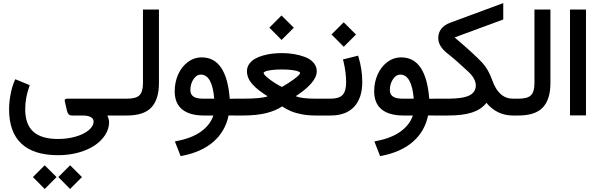

<svg xmlns="http://www.w3.org/2000/svg" viewBox="-20 -761 3945 1265"><path d="M367.8 402 438.3 331.5 441.8 328 445.3 331.5 516.4 402 519.9 405.5 516.4 409.1 445.3 480.6 441.8 484.1 438.3 480.6 367.8 409.1 364.2 405.5ZM200.5 402 271 331.5 274.6 328 278.1 331.5 349.1 402 352.6 405.5 349.1 409.1 278.1 480.6 274.6 484.1 271 480.6 200.5 409.1 197 405.5ZM172.8 -190.4Q146.1 -116.9 146.1 -40.3Q146.1 57.9 199.2 106.3Q252.4 154.7 362.2 154.7Q422.2 154.7 475.8 139.8Q529.5 124.9 563 98Q596.5 71 596.5 38.8Q596.5 21.7 578.8 10.8Q561.2 0 523.9 0H456.9Q439.3 0 432 -8.1Q424.7 -16.1 420.7 -33.2L407.1 -92.2Q404.5 -103.3 409.1 -107.1Q413.6 -110.8 424.7 -110.8H717.9V-100.8V-10.1V0H687.2Q692.7 11.6 695.7 23.2Q698.7 34.8 698.7 44.8Q698.7 87.2 673.8 126.7Q648.9 166.2 605.5 196Q562.2 225.7 498.7 243.6Q435.3 261.5 362.7 261.5Q202.5 261.5 121.2 185.4Q39.8 109.3 39.8 -40.8Q39.8 -85.6 49.4 -138Q58.9 -190.4 76.6 -229.7L80.6 -238.8L89.7 -235.3L167.3 -203.5L175.8 -199.5ZM701.8 0V-110.8H795V0Z M775.8 -10.1V-100.8V-110.8H816.1Q877.6 -110.8 899.7 -134.3Q921.9 -157.7 921.9 -213.1V-688.2V-698.2H932H1017.1H1027.2V-688.2V-213.6Q1027.2 -106.8 977.6 -53.4Q928 0 815.6 0H775.8Z M1309.3 -382.9Q1472.5 -382.9 1493.7 -110.3H1542.1V-100.3V-10.1V0L1486.1 -0.5Q1464.5 104.3 1386.6 172.5Q1308.8 240.8 1178.3 266L1169.8 267.5L1166.8 259.4L1136.5 181.9L1132.5 170.8L1144.1 168.3Q1243.3 149.6 1303.8 106.3Q1364.2 63 1385.9 0H1324.4Q1229.7 0 1180.4 -40.1Q1131 -80.1 1131 -159.2Q1131 -218.1 1153.1 -269Q1175.3 -319.9 1216.6 -351.4Q1257.9 -382.9 1309.3 -382.9ZM1391.4 -110.8Q1378.3 -269.5 1302.3 -269.5Q1275.1 -269.5 1254.7 -239Q1234.3 -208.6 1234.3 -166.8Q1234.3 -139 1254.4 -124.9Q1274.6 -110.8 1319.4 -110.8Z M1758.2 -582.4 1831.2 -655.4 1834.8 -658.9 1838.3 -655.4 1912.3 -581.9 1915.9 -578.3 1912.3 -574.8 1838.3 -500.8 1835.3 -497.7 1831.7 -501.3 1758.2 -575.3 1754.7 -578.8ZM1928 -127Q1968.8 -110.8 2059.4 -110.8H2081.6V-100.8V-10.1V0H2059.4Q2011.1 0 1969.5 -7.8Q1928 -15.6 1897.7 -28.2Q1867.5 -40.8 1838.8 -59.9Q1795.5 -31.2 1733.2 -15.6Q1671 0 1576.8 0H1523.4V-10.1V-100.8V-110.8H1578.3Q1702.8 -110.8 1743.6 -126.4Q1710.8 -147.1 1686.6 -165.7Q1662.5 -184.4 1644.1 -204.8Q1625.7 -225.2 1616.4 -246.9Q1607.1 -268.5 1607.1 -291.7Q1607.1 -317.9 1621.4 -338.8Q1635.8 -359.7 1658.7 -373Q1681.6 -386.4 1712.6 -395.2Q1743.6 -404 1774.8 -407.6Q1806 -411.1 1838.8 -411.1Q1878.1 -411.1 1915.6 -405Q1953.1 -399 1988.4 -385.9Q2023.7 -372.8 2045.3 -348.4Q2067 -323.9 2067 -291.7Q2067 -253.4 2030.2 -211.1Q1993.5 -168.8 1928 -127ZM1837.3 -187.9Q1878.1 -210.6 1917.6 -239.8Q1957.2 -269 1957.2 -280.1Q1957.2 -285.1 1946.9 -289.9Q1936.5 -294.7 1907.8 -299Q1879.1 -303.3 1837.3 -303.3Q1795.5 -303.3 1766.8 -299.2Q1738 -295.2 1727.5 -290.2Q1716.9 -285.1 1716.9 -280.1Q1716.9 -268 1755.7 -238.8Q1794.5 -209.6 1837.3 -187.9ZM2072 0V-110.8H2117.9V0Z M2167.8 -537.5 2240.8 -610.6 2244.3 -614.1 2247.9 -610.6 2321.9 -537 2325.4 -533.5 2321.9 -530 2247.9 -455.9 2244.8 -452.9 2241.3 -456.4 2167.8 -530.5 2164.2 -534ZM2342.1 -385.4Q2366.8 -302.8 2366.8 -220.7Q2366.8 -115.4 2313.4 -57.7Q2259.9 0 2157.7 0H2098.2V-10.1V-100.8V-110.8H2157.7Q2213.1 -110.8 2236.8 -135.3Q2260.5 -159.7 2260.5 -219.1Q2260.5 -284.1 2242.3 -359.7L2239.8 -369.8L2249.4 -371.8L2330 -391.9L2339.5 -394.5Z M2623.7 -382.9Q2786.9 -382.9 2808.1 -110.3H2856.4V-100.3V-10.1V0L2800.5 -0.5Q2778.8 104.3 2701 172.5Q2623.2 240.8 2492.7 266L2484.1 267.5L2481.1 259.4L2450.9 181.9L2446.9 170.8L2458.4 168.3Q2557.7 149.6 2618.1 106.3Q2678.6 63 2700.3 0H2638.8Q2544.1 0 2494.7 -40.1Q2445.3 -80.1 2445.3 -159.2Q2445.3 -218.1 2467.5 -269Q2489.7 -319.9 2531 -351.4Q2572.3 -382.9 2623.7 -382.9ZM2705.8 -110.8Q2692.7 -269.5 2616.6 -269.5Q2589.4 -269.5 2569 -239Q2548.6 -208.6 2548.6 -166.8Q2548.6 -139 2568.8 -124.9Q2588.9 -110.8 2633.8 -110.8Z M2975.3 -514.4Q3104.8 -404 3157.2 -348.1Q3198 -303.8 3223.7 -231.2Q3266 -110.8 3360.2 -110.8H3373.8V-100.8V-10.1V0H3360.2Q3253.9 0 3184.9 -83.6Q3151.6 -40.3 3091.2 -20.2Q3030.7 0 2931 0H2837.8V-10.1V-100.8V-110.8H2930.5Q3030.7 -110.8 3072.8 -132.5Q3114.9 -154.2 3114.9 -198Q3114.9 -242.3 3065 -289.2Q2984.9 -364.2 2928.5 -408.6Q2867.5 -455.9 2867.5 -509.8Q2867.5 -545.1 2887.2 -570.8Q2906.8 -596.5 2944.1 -610.6L3295.7 -740.6V-725.9V-639.8V-632.7Z M3355.2 -10.1V-100.8V-110.8H3395.5Q3456.9 -110.8 3479.1 -134.3Q3501.3 -157.7 3501.3 -213.1V-688.2V-698.2H3511.3H3596.5H3606.5V-688.2V-213.6Q3606.5 -106.8 3556.9 -53.4Q3507.3 0 3395 0H3355.2Z M3745.6 -698.2H3830.7H3840.8V-688.2V-10.6V-0.5H3830.7H3745.6H3735.5V-10.6V-688.2V-698.2Z"/></svg>

Font: Vazir FD Medium
Style: Regular
Weight: 500
Foundry: DejaVu fonts team - Redesigned by Saber Rastikerdar
Version: Version 21.10;October 20, 2019;FontCreator 12.0.0.2547 64-bi